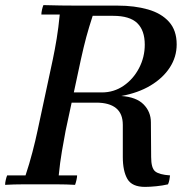

<svg xmlns="http://www.w3.org/2000/svg" viewBox="-24 -722 738 752"><path d="M642 -35Q641 -27 639.5 -18Q638 -9 634 0Q613 5 587.5 7.5Q562 10 544 10Q493 10 475 -21Q457 -52 457 -107V-233Q457 -277 430.5 -298.5Q404 -320 353 -320H201L210 -360H375Q422 -360 460 -386Q498 -412 520.5 -455Q543 -498 543 -547Q543 -603 513.5 -631.5Q484 -660 419 -660H339Q324 -614 314 -577Q304 -540 293 -490L233 -210Q226 -173 218.5 -129.5Q211 -86 206 -35H278Q278 -28 275.5 -17Q273 -6 270 2Q236 0 202 0Q168 0 133 0Q99 0 65 0Q31 0 -4 2Q-4 -6 -1.5 -17Q1 -28 4 -35H76Q91 -80 103 -126Q115 -172 123 -210L183 -490Q191 -528 198 -570.5Q205 -613 210 -665H138Q138 -673 140.5 -684Q143 -695 146 -702Q180 -701 214 -700.5Q248 -700 282 -700H437Q503 -700 555.5 -685Q608 -670 638 -636.5Q668 -603 668 -548Q668 -499 641 -457.5Q614 -416 565.5 -387Q517 -358 451 -346Q510 -342 538.5 -313Q567 -284 567 -243L568 -107Q568 -64 583.5 -51Q599 -38 642 -35Z"/></svg>

Font: Poltawski Nowy
Style: Italic
Weight: 400
Italic angle: -12°
Designer: Adam Pótawski, Mateusz Machalski, Borys Kosmynka, Ania Wieluska
Foundry: Capitalics.wtf
Version: Version 1.001;gftools[0.9.25]